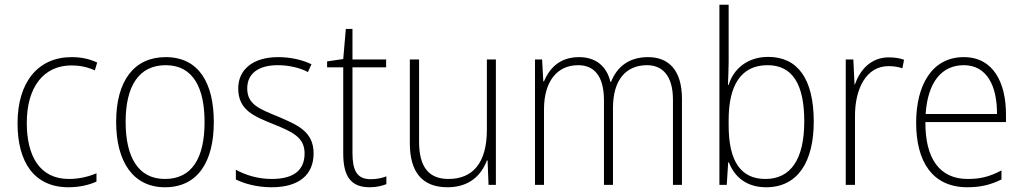

<svg xmlns="http://www.w3.org/2000/svg" viewBox="-20 -831 4318 810"><path d="M269 -41C315 -41 357 -51 387 -65V-100C352 -85 312 -76 271 -76C146 -76 93 -175 93 -312C93 -464 164 -555 282 -555C314 -555 348 -549 380 -534L390 -567C359 -582 324 -590 282 -590C141 -590 54 -485 54 -311C54 -147 124 -41 269 -41Z M882 -316C882 -479 820 -590 679 -590C545 -590 470 -489 470 -317C470 -148 542 -41 676 -41C814 -41 882 -148 882 -316ZM510 -317C510 -468 566 -556 679 -556C797 -556 843 -457 843 -316C843 -166 791 -76 676 -76C563 -76 510 -168 510 -317Z M1303 -184C1303 -278 1232 -305 1151 -340C1073 -372 1023 -391 1023 -458C1023 -522 1072 -556 1152 -556C1198 -556 1246 -545 1279 -527L1294 -560C1256 -578 1208 -590 1153 -590C1048 -590 985 -538 985 -458C985 -368 1049 -341 1134 -307C1213 -275 1265 -252 1265 -184C1265 -116 1223 -76 1126 -76C1071 -76 1018 -91 975 -115V-74C1009 -57 1062 -41 1126 -41C1243 -41 1303 -95 1303 -184Z M1544 -75C1485 -75 1467 -113 1467 -186V-547H1609V-580H1467V-709H1439L1428 -582L1360 -572V-547H1428V-184C1428 -90 1458 -41 1539 -41C1569 -41 1591 -47 1610 -54V-87C1592 -80 1570 -75 1544 -75Z M2072 -580H2034V-283C2034 -142 1973 -76 1872 -76C1791 -76 1748 -124 1748 -233V-580H1709V-227C1709 -104 1762 -41 1868 -41C1963 -41 2012 -95 2034 -154H2037L2041 -51H2072Z M2714 -590C2633 -590 2583 -549 2558 -486H2555C2540 -550 2495 -590 2423 -590C2337 -590 2296 -538 2275 -488H2272L2267 -580H2237V-51H2275V-370C2275 -487 2330 -556 2419 -556C2483 -556 2528 -515 2528 -407V-51H2566V-375C2566 -496 2622 -556 2710 -556C2773 -556 2819 -513 2819 -411V-51H2857V-414C2857 -535 2801 -590 2714 -590Z M3054 -571V-811H3015V-51H3046L3052 -146H3055C3079 -84 3130 -41 3212 -41C3347 -41 3413 -150 3413 -318C3413 -497 3346 -591 3221 -591C3135 -591 3075 -542 3054 -473H3051C3052 -499 3054 -541 3054 -571ZM3218 -556C3323 -556 3373 -476 3373 -319C3373 -159 3316 -76 3209 -76C3105 -76 3054 -151 3054 -302V-325C3054 -468 3104 -556 3218 -556Z M3729 -589C3653 -589 3607 -534 3587 -475H3585L3580 -580H3548V-51H3587V-339C3586 -457 3635 -552 3728 -552C3750 -552 3769 -549 3787 -543L3794 -579C3775 -586 3752 -589 3729 -589Z M4046 -590C3912 -590 3845 -472 3845 -313C3845 -150 3913 -41 4061 -41C4118 -41 4161 -52 4205 -74V-112C4153 -85 4116 -76 4062 -76C3945 -76 3883 -161 3884 -316H4224V-348C4224 -482 4171 -590 4046 -590ZM4046 -556C4143 -556 4187 -469 4186 -350H3885C3894 -486 3954 -556 4046 -556Z"/></svg>

Font: Noto Sans Tamil UI SemiCondensed ExtraLight
Style: Regular
Weight: 200
Width: 4
Designer: Jelle Bosma - Monotype Design Team
Foundry: Monotype Imaging Inc.
Version: Version 2.004